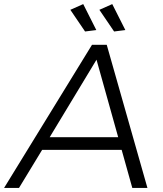

<svg xmlns="http://www.w3.org/2000/svg" viewBox="-67 -919 799 939"><path d="M580 0 528 -186H139L26 0H-47L383 -700H455L654 0ZM176 -248H511L405 -627ZM340 -899 404 -772 349 -765 277 -871ZM482 -899 546 -772 491 -765 419 -871Z"/></svg>

Font: Gontserrat Light
Style: Italic
Weight: 300
Italic angle: -11.3°
Designer: Julieta Ulanovsky
Foundry: Julieta Ulanovsky
Version: Version 6.001